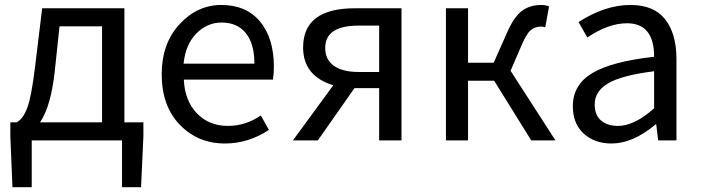

<svg xmlns="http://www.w3.org/2000/svg" viewBox="-20 -577 2880 789"><path d="M224.6 -468.8 205.1 -285.2Q189.5 -140.6 144.5 -74.2H399.4V-468.8ZM491.2 -74.2H569.3V-16.6L559.6 192.4H481.4V0H110.4V192.4H31.2L22.5 -16.6V-74.2H47.9Q74.2 -86.9 91.8 -133.3Q109.4 -179.7 124 -301.8L153.3 -543H491.2Z M904.3 12.7Q793 12.7 718.8 -64.5Q644.5 -141.6 644.5 -271.5Q644.5 -398.4 717.8 -477.5Q791 -556.6 889.6 -556.6Q992.2 -556.6 1048.8 -488.3Q1105.5 -419.9 1105.5 -301.8Q1105.5 -275.4 1101.6 -250H735.4Q739.3 -163.1 789.1 -111.3Q838.9 -59.6 916 -59.6Q989.3 -59.6 1051.8 -102.5L1085 -43Q1000 12.7 904.3 12.7ZM734.4 -315.4H1025.4Q1025.4 -397.5 990.2 -440.9Q955.1 -484.4 890.6 -484.4Q831.1 -484.4 786.6 -439Q742.2 -393.6 734.4 -315.4Z M1538.1 -281.2V-471.7H1453.1Q1316.4 -471.7 1316.4 -379.9Q1316.4 -332 1352.1 -306.6Q1387.7 -281.2 1453.1 -281.2ZM1438.5 -543H1629.9V0H1538.1V-214.8H1438.5H1436.5L1286.1 0H1183.6L1349.6 -226.6Q1225.6 -264.6 1225.6 -381.8Q1225.6 -543 1438.5 -543Z M2078.1 -286.1 2262.7 0H2163.1L2010.7 -245.1H1903.3V0H1812.5V-543H1903.3V-319.3H2008.8L2062.5 -440.4Q2091.8 -507.8 2124.5 -532.2Q2157.2 -556.6 2205.1 -556.6Q2220.7 -556.6 2236.3 -550.8L2220.7 -464.8Q2211.9 -467.8 2203.1 -467.8Q2178.7 -467.8 2161.1 -453.1Q2143.6 -438.5 2124 -392.6Z M2493.2 12.7Q2422.9 12.7 2378.4 -28.3Q2334 -69.3 2334 -140.6Q2334 -228.5 2413.6 -276.4Q2493.2 -324.2 2668 -343.8Q2668 -481.4 2556.6 -481.4Q2479.5 -481.4 2393.6 -422.9L2357.4 -486.3Q2465.8 -556.6 2571.3 -556.6Q2667 -556.6 2713.4 -497.6Q2759.8 -438.5 2759.8 -334V0H2684.6L2676.8 -65.4H2673.8Q2580.1 12.7 2493.2 12.7ZM2519.5 -59.6Q2586.9 -59.6 2668 -131.8V-284.2Q2535.2 -267.6 2479.5 -234.9Q2423.8 -202.1 2423.8 -147.5Q2423.8 -103.5 2450.2 -81.5Q2476.6 -59.6 2519.5 -59.6Z"/></svg>

Font: irohakakuC Regular
Style: Regular
Weight: 400
Designer: [Source Han Sans]
Ryoko NISHIZUKA Ë•øÂ°öÊ∂ºÂ≠ê (kana & ideographs); Paul D. Hunt (Latin, Greek & Cyrillic); Wenlong ZHAN
Version: Version 1.001.20160904